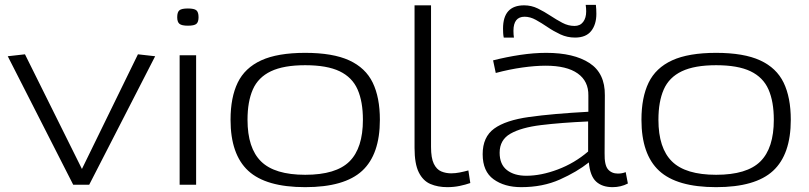

<svg xmlns="http://www.w3.org/2000/svg" viewBox="-20 -762 3336 792"><path d="M282 0 12 -530 83 -538 318 -65 549 -538 620 -530 348 0Z M755 -656Q730 -656 720.5 -663.5Q711 -671 711 -691Q711 -712 720 -719.5Q729 -727 755 -727Q781 -727 790 -719.5Q799 -712 799 -691Q799 -671 790 -663.5Q781 -656 755 -656ZM721 0V-534H789V0Z M931 -268Q931 -360 960.5 -421Q990 -482 1057.5 -513Q1125 -544 1239 -544Q1353 -544 1420.5 -513Q1488 -482 1517.5 -421Q1547 -360 1547 -268Q1547 -125 1474 -57.5Q1401 10 1239 10Q1077 10 1004 -57.5Q931 -125 931 -268ZM1001 -268Q1001 -151 1057 -96Q1113 -41 1239 -41Q1366 -41 1421.5 -96Q1477 -151 1477 -268Q1477 -343 1455 -393Q1433 -443 1381 -468Q1329 -493 1239 -493Q1150 -493 1097.5 -468Q1045 -443 1023 -393Q1001 -343 1001 -268Z M1758 -740V-156Q1758 -110 1769.5 -86.5Q1781 -63 1800 -55Q1819 -47 1841 -47Q1858 -47 1876 -50.5Q1894 -54 1912 -59L1920 -7Q1900 0 1876 5Q1852 10 1825 10Q1786 10 1755.5 -3Q1725 -16 1707.5 -51Q1690 -86 1690 -152V-740Z M1971 -126Q1971 -197 2018.5 -231.5Q2066 -266 2163 -279.5Q2260 -293 2407 -301V-368Q2408 -427 2363 -459Q2318 -491 2231 -491Q2188 -491 2134.5 -483.5Q2081 -476 2025 -461L2014 -513Q2069 -527 2125.5 -535.5Q2182 -544 2233 -544Q2347 -544 2411.5 -502Q2476 -460 2475 -369L2474 -130Q2473 -81 2488 -63.5Q2503 -46 2529 -46Q2546 -46 2561 -52L2570 -5Q2541 10 2507 10Q2464 10 2439 -13Q2414 -36 2409 -92Q2360 -53 2289.5 -21.5Q2219 10 2130 10Q2061 10 2016 -22.5Q1971 -55 1971 -126ZM2041 -132Q2041 -84 2071 -60.5Q2101 -37 2151 -37Q2212 -37 2281 -63Q2350 -89 2406 -137V-261Q2294 -256 2212 -246Q2130 -236 2085.5 -210.5Q2041 -185 2041 -132ZM2058 -607Q2056 -616 2055.5 -626Q2055 -636 2055 -644Q2055 -740 2142 -740Q2172 -740 2198.5 -727Q2225 -714 2250 -697.5Q2275 -681 2299.5 -668Q2324 -655 2350 -655Q2373 -655 2385.5 -671.5Q2398 -688 2398 -715Q2398 -721 2397.5 -728Q2397 -735 2396 -742H2438Q2440 -724 2440 -705Q2440 -661 2418.5 -634Q2397 -607 2352 -607Q2320 -607 2292 -620Q2264 -633 2239 -650Q2214 -667 2190.5 -680Q2167 -693 2144 -693Q2098 -693 2098 -635Q2098 -619 2100 -607Z M2626 -268Q2626 -360 2655.5 -421Q2685 -482 2752.5 -513Q2820 -544 2934 -544Q3048 -544 3115.5 -513Q3183 -482 3212.5 -421Q3242 -360 3242 -268Q3242 -125 3169 -57.5Q3096 10 2934 10Q2772 10 2699 -57.5Q2626 -125 2626 -268ZM2696 -268Q2696 -151 2752 -96Q2808 -41 2934 -41Q3061 -41 3116.5 -96Q3172 -151 3172 -268Q3172 -343 3150 -393Q3128 -443 3076 -468Q3024 -493 2934 -493Q2845 -493 2792.5 -468Q2740 -443 2718 -393Q2696 -343 2696 -268Z"/></svg>

Font: Georama Extended Light
Style: Regular
Weight: 300
Width: 7
Designer: Jean-Baptiste Levee
Foundry: Production Type
Version: Version 1.000